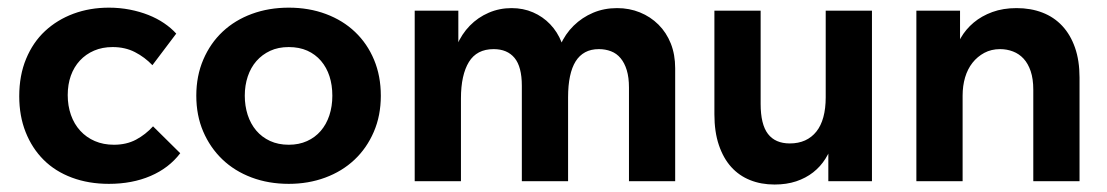

<svg xmlns="http://www.w3.org/2000/svg" viewBox="-20 -485 2963 514"><path d="M271.5 7.2Q333.8 7.2 383 -13.9Q432.3 -35 462.5 -74.8L389.7 -146.8Q369.7 -124.8 344.1 -111.1Q318.5 -97.5 285 -97.5Q256.8 -97.5 234 -107.3Q211.3 -117 194.9 -134.9Q178.5 -152.8 169.9 -177.3Q161.3 -201.8 161.3 -230.5Q161.3 -258.7 169.6 -282.2Q178 -305.7 193.9 -322.9Q209.8 -340 231.9 -349.5Q254 -359 281.5 -359Q315 -359 341.2 -345.5Q367.5 -332 388 -310.5L451.8 -395Q438.3 -410 419.3 -422.9Q400.3 -435.8 377.3 -444.9Q354.3 -454 327.3 -459.3Q300.3 -464.5 271.5 -464.5Q220.5 -464.5 176.7 -448.3Q133 -432 100.6 -401.9Q68.2 -371.8 49.9 -327.5Q31.5 -283.3 31.5 -227.3Q31.5 -174.5 48.6 -131.4Q65.7 -88.2 96.7 -57.2Q127.7 -26.2 172.5 -9.5Q217.2 7.2 271.5 7.2Z M753 7.2Q805.5 7.2 850.6 -9.5Q895.8 -26.2 928.8 -57.2Q961.8 -88.2 980.6 -131.8Q999.5 -175.3 999.5 -228.8Q999.5 -281.5 981.4 -324.9Q963.3 -368.3 930.6 -399.4Q898 -430.5 852.5 -447.5Q807 -464.5 753 -464.5Q699.8 -464.5 654.5 -447.9Q609.2 -431.3 576.2 -400.4Q543.2 -369.5 524.4 -325.8Q505.5 -282 505.5 -228.8Q505.5 -176 524 -132.9Q542.5 -89.8 575.2 -58.4Q608 -27 653.5 -9.9Q699 7.2 753 7.2ZM753 -97.5Q725 -97.5 703 -107.6Q681 -117.8 665.9 -135.6Q650.8 -153.5 643 -177.6Q635.3 -201.8 635.3 -228.8Q635.3 -256.5 643.3 -280.4Q651.3 -304.2 666.5 -321.6Q681.8 -339 703.4 -349Q725 -359 753 -359Q781 -359 802.6 -349.4Q824.2 -339.7 839.4 -322Q854.5 -304.2 862.1 -280.7Q869.7 -257.2 869.7 -228.8Q869.7 -200.3 861.7 -176.1Q853.7 -152 838.6 -134.5Q823.5 -117 801.9 -107.3Q780.3 -97.5 753 -97.5Z M1090.2 0H1214V-325.5L1207 -332.5V-456.5H1090.2V-332.5V-325.5V-126V-111ZM1377 -255.5V0H1500.8V-288L1496 -311.2Q1494.5 -343.8 1483.4 -371.8Q1472.3 -399.8 1452.8 -420.1Q1433.3 -440.5 1407 -451.9Q1380.8 -463.3 1349.5 -463.3Q1317 -463.3 1288.3 -450.9Q1259.5 -438.5 1237.8 -416.3Q1216 -394 1202.8 -363Q1189.5 -332 1188 -294.7V-221.5H1214Q1214 -253.2 1219.4 -277.6Q1224.8 -302 1235.3 -319.1Q1245.8 -336.2 1262.4 -344.9Q1279 -353.5 1301.5 -353.5Q1338 -353.5 1357.5 -329.9Q1377 -306.2 1377 -255.5ZM1663.8 -250.7V0H1787.5V-289.5V-302.3Q1787.5 -339 1775.8 -368.5Q1764 -398 1742.8 -419.1Q1721.5 -440.3 1693.1 -451.8Q1664.8 -463.3 1632 -463.3Q1597.3 -463.3 1567.9 -450.9Q1538.5 -438.5 1515.8 -416.3Q1493 -394 1479.6 -363.1Q1466.3 -332.2 1464.3 -295V-224.7H1500.8Q1500.8 -256.5 1505.9 -280.6Q1511 -304.7 1521 -320.7Q1531 -336.7 1546.5 -345.1Q1562 -353.5 1583.3 -353.5Q1600.8 -353.5 1615.8 -347.7Q1630.8 -342 1641.4 -329.2Q1652 -316.5 1657.9 -297.1Q1663.8 -277.7 1663.8 -250.7Z M2053.5 9Q2085.7 9 2111.5 0.4Q2137.2 -8.2 2156.9 -23.6Q2176.5 -39 2189.7 -60Q2203 -81 2209.7 -105L2197.5 -128V0H2314.3V-456.5H2190.5V-224.5Q2190.5 -194.5 2184.2 -171.5Q2178 -148.5 2165.6 -132.9Q2153.2 -117.3 2135.3 -109.1Q2117.3 -101 2094.5 -101Q2055.5 -101 2035.9 -126.5Q2016.3 -152 2016.3 -207V-456.5H1892.5V-179Q1892.5 -132 1904.5 -96.6Q1916.5 -61.2 1937.5 -38Q1958.5 -14.7 1988 -2.9Q2017.5 9 2053.5 9Z M2433.2 0H2557V-325.5L2550.1 -332.5V-456.5H2433.2V-332.5V-325.5V-126V-111ZM2746.2 -244.7V0H2870V-266.8V-277.3Q2870 -322.8 2857.9 -357.4Q2845.8 -392 2823.8 -415.6Q2801.8 -439.3 2770.6 -451.3Q2739.5 -463.3 2701.4 -463.3Q2665.5 -463.3 2636.6 -452.8Q2607.8 -442.3 2586.6 -424.5Q2565.5 -406.8 2552 -383.4Q2538.5 -360 2533.3 -334V-229H2557Q2557 -255.2 2563.6 -277.7Q2570.3 -300.2 2583.4 -316.9Q2596.5 -333.5 2615.1 -343.5Q2633.8 -353.5 2657.5 -353.5Q2675.5 -353.5 2691.9 -347.2Q2708.2 -341 2720.2 -328Q2732.2 -315 2739.2 -294.5Q2746.2 -273.9 2746.2 -244.7Z"/></svg>

Font: Tilda Sans VF
Style: Regular
Weight: 400
Designer: ParaType Ltd
Foundry: ParaType Ltd
Version: Version 1.010